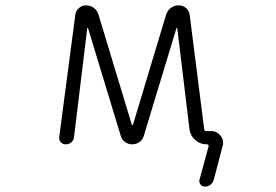

<svg xmlns="http://www.w3.org/2000/svg" viewBox="-20 -565 1040 723"><path d="M476.6 -94.7Q476.6 -93.8 478.5 -93.8Q480.5 -93.8 480.5 -94.7L605.5 -509.8Q610.4 -525.4 623.5 -535.2Q636.7 -544.9 653.3 -544.9Q668.9 -544.9 680.7 -534.7Q692.4 -524.4 694.3 -508.8L749 -78.1Q750 -71.3 756.8 -71.3H775.4Q796.9 -71.3 810.5 -53.7Q820.3 -42 820.3 -27.3Q820.3 -21.5 818.4 -15.6L785.2 111.3Q782.2 123 772.9 130.4Q763.7 137.7 751 137.7Q741.2 137.7 734.9 129.4Q728.5 121.1 731.4 111.3L765.6 -14.6Q766.6 -16.6 764.6 -19Q762.7 -21.5 760.7 -21.5H757.8Q733.4 -21.5 714.8 -38.1Q696.3 -54.7 693.4 -79.1L647.5 -459Q647.5 -460 646 -460Q644.5 -460 644.5 -459L521.5 -53.7Q517.6 -39.1 505.4 -30.3Q493.2 -21.5 478 -21.5Q462.9 -21.5 450.7 -30.3Q438.5 -39.1 434.6 -53.7L311.5 -459Q311.5 -460 310.1 -460Q308.6 -460 308.6 -459L258.8 -49.8Q258.8 -42 253.9 -35.2Q249 -28.3 242.2 -24.9Q235.4 -21.5 227.5 -21.5Q215.8 -21.5 208.5 -29.8Q201.2 -38.1 203.1 -49.8L263.7 -509.8Q265.6 -524.4 277.3 -534.7Q289.1 -544.9 303.7 -544.9Q320.3 -544.9 333 -535.6Q345.7 -526.4 350.6 -510.7Z"/></svg>

Font: Rounded-X Mgen+ 1m light
Style: Regular
Weight: 200
Designer: [Source Han Sans]
Ryoko NISHIZUKA  (kana & ideographs); Paul D. Hunt (Latin, Greek & Cyrillic); Wenlong ZHANG  (bopomofo
Version: Version 1.059.20150602